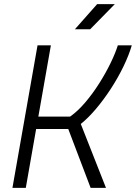

<svg xmlns="http://www.w3.org/2000/svg" viewBox="-20 -914 661 934"><path d="M40.5 0 162.6 -693.4H227.5L166.5 -346.7H320.8Q357.9 -372.6 394.3 -415.3Q430.7 -458 462.4 -508.1Q494.1 -558.1 517.8 -606.9Q541.5 -655.8 553.2 -693.4H621.1Q606.9 -645 580.3 -590.1Q553.7 -535.2 519 -481.9Q484.4 -428.7 446.5 -384Q408.7 -339.4 373 -311L495.6 0H420.9L312 -286.6H155.8L105.5 0ZM344.2 -771.5 452.6 -894H538.6L418.5 -771.5Z"/></svg>

Font: Cascadia Code Light
Style: Italic
Weight: 300
Italic angle: -10°
Monospace: yes
Designer: Aaron Bell
Foundry: Saja Typeworks
Version: Version 2404.023; ttfautohint (v1.8.4)